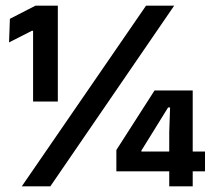

<svg xmlns="http://www.w3.org/2000/svg" viewBox="-20 -659 754 679"><path d="M184.5 -300H97V-550H92.5L12 -509L15 -592.5L105.5 -639H184.5ZM158 0H57L496.5 -639H596ZM661.5 0H578.5V-191.5L581.5 -279H574.5L480 -126.5V-98.5L440.5 -123H705V-53H391.5V-128.5L526.5 -339H661.5Z"/></svg>

Font: Anek Devanagari Medium SemiBold
Style: Regular
Weight: 600
Version: Version 1.003